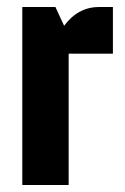

<svg xmlns="http://www.w3.org/2000/svg" viewBox="-20 -531 358 551"><path d="M44 0V-511H139L164 -457Q204 -511 265 -511H304V-377H177V0Z"/></svg>

Font: Jockey One
Style: Regular
Weight: 400
Designer: TypeTogether
Foundry: TypeTogether
Version: Version 1.002